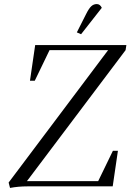

<svg xmlns="http://www.w3.org/2000/svg" viewBox="-20 -926 658 954"><path d="M22.9 -19 517.1 -676.8H226.1L152.8 -524.9H128.9L154.8 -702.1H607.9L604 -676.8L113.8 -25.9H467.8L541 -176.8H565.9L540 0H116.2Q70.8 0 29.8 7.8ZM361.8 -765.1 408.2 -856.9Q421.9 -884.3 433.6 -895Q445.3 -905.8 460.9 -905.8Q477.1 -905.8 485.8 -887.2L382.8 -755.9Z"/></svg>

Font: Dihjauti
Style: Italic
Weight: 400
Italic angle: -9°
Designer: T. Christopher White
Version: Version 3.0.0